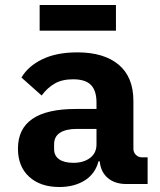

<svg xmlns="http://www.w3.org/2000/svg" viewBox="-20 -738 640 770"><path d="M487 0Q441 0 412.5 -24Q384 -48 380 -91H375Q362 -41 320 -14.5Q278 12 218 12Q142 12 97 -29Q52 -70 52 -142Q52 -301 284 -301H367V-327Q367 -374 345 -397Q323 -420 273 -420Q229 -420 199.5 -403Q170 -386 147 -355L66 -427Q93 -473 150 -500.5Q207 -528 290 -528Q397 -528 456 -478.5Q515 -429 515 -333V-141Q515 -127 525 -117Q535 -107 549 -107H572V0ZM367 -159V-221H288Q244 -221 220.5 -205.5Q197 -190 197 -160V-140Q197 -113 217.5 -99Q238 -85 274 -85Q315 -85 341 -104.5Q367 -124 367 -159ZM139 -718H445V-615H139Z"/></svg>

Font: iA Writer Quattro V
Style: Regular
Weight: 400
Designer: Mike Abbink, Paul van der Laan, Pieter van Rosmalen, Oliver Reichenstein
Foundry: Information Architects Inc.
Version: Version 2.000